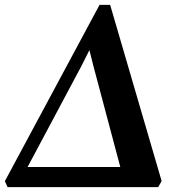

<svg xmlns="http://www.w3.org/2000/svg" viewBox="-37 -767 727 787"><path d="M-6 0 -17 -24.5 371 -747H414.5L625.5 -25L611.5 0ZM329.5 -561.5 296 -495 50.5 -34.5 36.5 -82.5H515L467 -41.5L346.5 -494Z"/></svg>

Font: Merriweather 96pt
Style: Bold Italic
Weight: 700
Italic angle: -7.8°
Version: Version 2.101